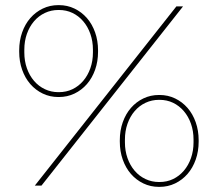

<svg xmlns="http://www.w3.org/2000/svg" viewBox="-20 -725 851 750"><path d="M601 5H603Q636 5 664 -8.5Q692 -22 712.5 -45.5Q733 -69 744.5 -101.5Q756 -134 756 -172V-177Q756 -215 744.5 -247.5Q733 -280 712.5 -303.5Q692 -327 664 -340.5Q636 -354 603 -354H601Q568 -354 540 -340.5Q512 -327 491.5 -303.5Q471 -280 459.5 -247.5Q448 -215 448 -177V-172Q448 -134 459.5 -101.5Q471 -69 491.5 -45.5Q512 -22 540 -8.5Q568 5 601 5ZM601 -14Q573 -14 548.5 -25.5Q524 -37 506 -58Q488 -79 478 -107.5Q468 -136 468 -169V-180Q468 -213 478 -241.5Q488 -270 506 -291Q524 -312 548.5 -323.5Q573 -335 601 -335H603Q632 -335 656 -323.5Q680 -312 698 -291Q716 -270 726 -241.5Q736 -213 736 -180V-169Q736 -136 726 -107.5Q716 -79 698 -58Q680 -37 656 -25.5Q632 -14 603 -14ZM116 0H142L695 -700H669ZM208 -346H210Q243 -346 271 -359.5Q299 -373 319.5 -396.5Q340 -420 351.5 -452.5Q363 -485 363 -523V-528Q363 -566 351.5 -598.5Q340 -631 319.5 -654.5Q299 -678 271 -691.5Q243 -705 210 -705H208Q175 -705 147 -691.5Q119 -678 98.5 -654.5Q78 -631 66.5 -598.5Q55 -566 55 -528V-523Q55 -485 66.5 -452.5Q78 -420 98.5 -396.5Q119 -373 147 -359.5Q175 -346 208 -346ZM208 -365Q180 -365 155.5 -376.5Q131 -388 113 -409Q95 -430 85 -458.5Q75 -487 75 -520V-531Q75 -564 85 -592.5Q95 -621 113 -642Q131 -663 155.5 -674.5Q180 -686 208 -686H210Q239 -686 263 -674.5Q287 -663 305 -642Q323 -621 333 -592.5Q343 -564 343 -531V-520Q343 -487 333 -458.5Q323 -430 305 -409Q287 -388 263 -376.5Q239 -365 210 -365Z"/></svg>

Font: Fixel Variable
Style: Regular
Weight: 100
Width: 3
Designer: AlfaBravo + MacPaw
Foundry: Kyrylo Tkachov, Marchela Mozhyna, Serhii Makarenko, Maria Weinstein, Zakhar Kryvoshyya
Version: Version 1.211